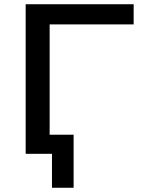

<svg xmlns="http://www.w3.org/2000/svg" viewBox="-20 -725 671 905"><path d="M225 160V0H107V-90H327V160ZM101 0V-705H610V-610H214V0Z"/></svg>

Font: Nunito Sans 10pt SemiExpanded SemiBold
Style: Regular
Weight: 600
Width: 6
Designer: Vernon Adams
Foundry: Vernon Adams
Version: Version 3.101;gftools[0.9.27]